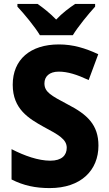

<svg xmlns="http://www.w3.org/2000/svg" viewBox="-20 -951 557 981"><path d="M184 -771H352C378 -814 433 -881 466 -917V-931H364C333 -910 299 -885 267 -851C235 -884 202 -910 172 -931H69V-917C103 -881 159 -813 184 -771ZM483 -207C483 -313 426 -366 327 -417C240 -463 207 -481 207 -525C207 -560 232 -585 280 -585C326 -585 373 -570 433 -542L482 -674C416 -705 353 -724 281 -724C135 -724 45 -647 45 -518C45 -393 128 -345 203 -303C280 -262 321 -239 321 -196C321 -158 296 -130 237 -130C176 -130 105 -155 39 -189V-34C100 -3 161 10 234 10C394 10 483 -81 483 -207Z"/></svg>

Font: Noto Sans Gurmukhi UI SemiCondensed ExtraBold
Style: Regular
Weight: 800
Width: 4
Designer: Jelle Bosma - Monotype Design Team
Foundry: Monotype Imaging Inc.
Version: Version 2.004